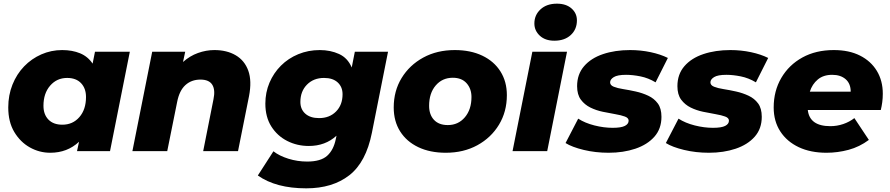

<svg xmlns="http://www.w3.org/2000/svg" viewBox="-20 -824 4852 1047"><path d="M254 9Q195 9 143 -20Q91 -49 58 -104Q25 -159 25 -238Q25 -305 48 -362.5Q71 -420 111.5 -462Q152 -504 205.5 -527.5Q259 -551 319 -551Q374 -551 416.5 -533.5Q459 -516 485 -477L498 -542H688L580 0H400L411 -51Q347 9 254 9ZM320 -144Q377 -144 413 -185.5Q449 -227 449 -295Q449 -342 422 -370.5Q395 -399 346 -399Q290 -399 253.5 -357Q217 -315 217 -247Q217 -200 244 -172Q271 -144 320 -144Z M1149 -551Q1217 -551 1265.5 -522.5Q1314 -494 1334 -438.5Q1354 -383 1338 -300L1278 0H1088L1144 -282Q1155 -334 1137.5 -362Q1120 -390 1073 -390Q1024 -390 991 -360Q958 -330 946 -268L892 0H702L810 -542H990L978 -486Q1015 -519 1059.5 -535Q1104 -551 1149 -551Z M1650 203Q1485 203 1386 133L1471 1Q1503 26 1552.5 41.5Q1602 57 1655 57Q1729 57 1764 25.5Q1799 -6 1811 -65L1815 -84Q1754 -28 1664 -28Q1600 -28 1546 -55.5Q1492 -83 1459.5 -134.5Q1427 -186 1427 -259Q1427 -320 1449.5 -373Q1472 -426 1512 -466Q1552 -506 1606.5 -528.5Q1661 -551 1724 -551Q1782 -551 1829 -529.5Q1876 -508 1898 -456L1915 -542H2096L2008 -100Q1976 61 1884.5 132Q1793 203 1650 203ZM1720 -180Q1777 -180 1812.5 -216Q1848 -252 1848 -310Q1848 -350 1821.5 -374.5Q1795 -399 1747 -399Q1690 -399 1654 -362.5Q1618 -326 1618 -268Q1618 -228 1645 -204Q1672 -180 1720 -180Z M2411 9Q2325 9 2261 -21.5Q2197 -52 2162 -107.5Q2127 -163 2127 -238Q2127 -328 2170 -398.5Q2213 -469 2288 -510Q2363 -551 2460 -551Q2546 -551 2610 -520.5Q2674 -490 2709 -434.5Q2744 -379 2744 -305Q2744 -215 2701 -144Q2658 -73 2583 -32Q2508 9 2411 9ZM2422 -142Q2479 -142 2515 -184.5Q2551 -227 2551 -295Q2551 -340 2524.5 -370Q2498 -400 2449 -400Q2392 -400 2356 -358Q2320 -316 2320 -247Q2320 -199 2346.5 -170.5Q2373 -142 2422 -142Z M2775 0 2883 -542H3072L2964 0ZM3003 -602Q2953 -602 2923.5 -629.5Q2894 -657 2894 -696Q2894 -742 2927.5 -773Q2961 -804 3017 -804Q3067 -804 3096.5 -778Q3126 -752 3126 -713Q3126 -664 3092.5 -633Q3059 -602 3003 -602Z M3299 9Q3227 9 3163 -6.5Q3099 -22 3064 -44L3133 -177Q3170 -153 3221.5 -140Q3273 -127 3321 -127Q3367 -127 3387.5 -137.5Q3408 -148 3408 -166Q3408 -181 3387.5 -188.5Q3367 -196 3335 -201.5Q3303 -207 3267 -214.5Q3231 -222 3199.5 -237.5Q3168 -253 3147.5 -280.5Q3127 -308 3127 -354Q3127 -419 3165 -463Q3203 -507 3268.5 -529Q3334 -551 3416 -551Q3474 -551 3528 -539.5Q3582 -528 3622 -508L3555 -375Q3515 -399 3472.5 -407.5Q3430 -416 3394 -416Q3347 -416 3327 -403.5Q3307 -391 3307 -375Q3307 -359 3327 -351Q3347 -343 3379 -338Q3411 -333 3447 -325Q3483 -317 3515 -302Q3547 -287 3567 -260Q3587 -233 3587 -187Q3587 -122 3548.5 -78.5Q3510 -35 3444.5 -13Q3379 9 3299 9Z M3846 9Q3774 9 3710 -6.5Q3646 -22 3611 -44L3680 -177Q3717 -153 3768.5 -140Q3820 -127 3868 -127Q3914 -127 3934.5 -137.5Q3955 -148 3955 -166Q3955 -181 3934.5 -188.5Q3914 -196 3882 -201.5Q3850 -207 3814 -214.5Q3778 -222 3746.5 -237.5Q3715 -253 3694.5 -280.5Q3674 -308 3674 -354Q3674 -419 3712 -463Q3750 -507 3815.5 -529Q3881 -551 3963 -551Q4021 -551 4075 -539.5Q4129 -528 4169 -508L4102 -375Q4062 -399 4019.5 -407.5Q3977 -416 3941 -416Q3894 -416 3874 -403.5Q3854 -391 3854 -375Q3854 -359 3874 -351Q3894 -343 3926 -338Q3958 -333 3994 -325Q4030 -317 4062 -302Q4094 -287 4114 -260Q4134 -233 4134 -187Q4134 -122 4095.5 -78.5Q4057 -35 3991.5 -13Q3926 9 3846 9Z M4487 9Q4400 9 4335.5 -21.5Q4271 -52 4235 -107.5Q4199 -163 4199 -238Q4199 -328 4240.5 -399Q4282 -470 4355.5 -510.5Q4429 -551 4527 -551Q4610 -551 4669.5 -521Q4729 -491 4761.5 -437.5Q4794 -384 4794 -313Q4794 -289 4791 -266.5Q4788 -244 4783 -224H4385Q4395 -136 4508 -136Q4544 -136 4578 -147.5Q4612 -159 4639 -180L4718 -61Q4667 -23 4607.5 -7Q4548 9 4487 9ZM4396 -324H4619Q4619 -368 4591.5 -392Q4564 -416 4518 -416Q4470 -416 4439.5 -390.5Q4409 -365 4396 -324Z"/></svg>

Font: Montserrat ExtraBold
Style: Italic
Weight: 800
Italic angle: -11.3°
Designer: Julieta Ulanovsky
Foundry: Julieta Ulanovsky
Version: Version 9.000; ttfautohint (v1.8.4.7-5d5b)